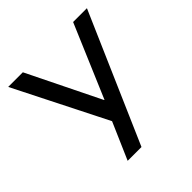

<svg xmlns="http://www.w3.org/2000/svg" viewBox="-186 -841 983 983"><g transform="rotate(-45 305.0 -350.0)"><path d="M272 -200 20 -700H126L320 -305H322L490 -700H590L285 0H185Z"/></g></svg>

Font: PT Root UI Medium
Style: Regular
Weight: 500
Designer: Vitaly Kuzmin
Foundry: ParaType Ltd.
Version: Version 2.001G